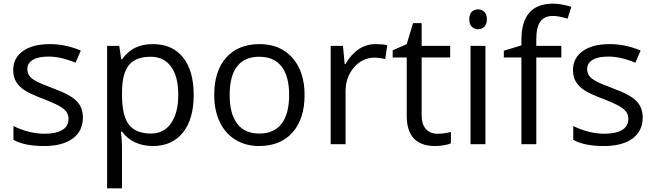

<svg xmlns="http://www.w3.org/2000/svg" viewBox="-20 -785 3564 1045"><path d="M431.2 -146Q431.2 -71.3 375.5 -30.8Q319.8 9.8 219.2 9.8Q112.8 9.8 53.2 -23.9V-99.1Q91.8 -79.6 136 -68.4Q180.2 -57.1 221.2 -57.1Q284.7 -57.1 318.8 -77.4Q353 -97.7 353 -139.2Q353 -170.4 325.9 -192.6Q298.8 -214.8 220.2 -245.1Q145.5 -272.9 114 -293.7Q82.5 -314.5 67.1 -340.8Q51.8 -367.2 51.8 -403.8Q51.8 -469.2 105 -507.1Q158.2 -544.9 251 -544.9Q337.4 -544.9 419.9 -509.8L391.1 -443.8Q310.5 -477.1 245.1 -477.1Q187.5 -477.1 158.2 -459Q128.9 -440.9 128.9 -409.2Q128.9 -387.7 139.9 -372.6Q150.9 -357.4 175.3 -343.8Q199.7 -330.1 269 -304.2Q364.3 -269.5 397.7 -234.4Q431.2 -199.2 431.2 -146Z M812 9.8Q759.8 9.8 716.6 -9.5Q673.3 -28.8 644 -68.8H638.2Q644 -22 644 20V240.2H563V-535.2H628.9L640.1 -461.9H644Q675.3 -505.9 716.8 -525.4Q758.3 -544.9 812 -544.9Q918.5 -544.9 976.3 -472.2Q1034.2 -399.4 1034.2 -268.1Q1034.2 -136.2 975.3 -63.2Q916.5 9.8 812 9.8ZM800.3 -476.1Q718.3 -476.1 681.6 -430.7Q645 -385.3 644 -286.1V-268.1Q644 -155.3 681.6 -106.7Q719.2 -58.1 802.2 -58.1Q871.6 -58.1 910.9 -114.3Q950.2 -170.4 950.2 -269Q950.2 -369.1 910.9 -422.6Q871.6 -476.1 800.3 -476.1Z M1637.7 -268.1Q1637.7 -137.2 1571.8 -63.7Q1505.9 9.8 1389.6 9.8Q1317.9 9.8 1262.2 -23.9Q1206.5 -57.6 1176.3 -120.6Q1146 -183.6 1146 -268.1Q1146 -398.9 1211.4 -471.9Q1276.9 -544.9 1393.1 -544.9Q1505.4 -544.9 1571.5 -470.2Q1637.7 -395.5 1637.7 -268.1ZM1230 -268.1Q1230 -165.5 1271 -111.8Q1312 -58.1 1391.6 -58.1Q1471.2 -58.1 1512.5 -111.6Q1553.7 -165 1553.7 -268.1Q1553.7 -370.1 1512.5 -423.1Q1471.2 -476.1 1390.6 -476.1Q1311 -476.1 1270.5 -423.8Q1230 -371.6 1230 -268.1Z M2023.9 -544.9Q2059.6 -544.9 2087.9 -539.1L2076.7 -463.9Q2043.5 -471.2 2018.1 -471.2Q1953.1 -471.2 1907 -418.5Q1860.8 -365.7 1860.8 -287.1V0H1779.8V-535.2H1846.7L1856 -436H1859.9Q1889.6 -488.3 1931.6 -516.6Q1973.6 -544.9 2023.9 -544.9Z M2360.8 -57.1Q2382.3 -57.1 2402.3 -60.3Q2422.4 -63.5 2434.1 -66.9V-4.9Q2420.9 1.5 2395.3 5.6Q2369.6 9.8 2349.1 9.8Q2193.8 9.8 2193.8 -153.8V-472.2H2117.2V-511.2L2193.8 -544.9L2228 -659.2H2274.9V-535.2H2430.2V-472.2H2274.9V-157.2Q2274.9 -108.9 2297.9 -83Q2320.8 -57.1 2360.8 -57.1Z M2622.1 0H2541V-535.2H2622.1ZM2534.2 -680.2Q2534.2 -708 2547.9 -720.9Q2561.5 -733.9 2582 -733.9Q2601.6 -733.9 2615.7 -720.7Q2629.9 -707.5 2629.9 -680.2Q2629.9 -652.8 2615.7 -639.4Q2601.6 -626 2582 -626Q2561.5 -626 2547.9 -639.4Q2534.2 -652.8 2534.2 -680.2Z M3035.2 -472.2H2898.9V0H2817.9V-472.2H2722.2V-508.8L2817.9 -538.1V-567.9Q2817.9 -765.1 2990.2 -765.1Q3032.7 -765.1 3089.8 -748L3068.8 -683.1Q3022 -698.2 2988.8 -698.2Q2942.9 -698.2 2920.9 -667.7Q2898.9 -637.2 2898.9 -569.8V-535.2H3035.2Z M3478 -146Q3478 -71.3 3422.4 -30.8Q3366.7 9.8 3266.1 9.8Q3159.7 9.8 3100.1 -23.9V-99.1Q3138.7 -79.6 3182.9 -68.4Q3227.1 -57.1 3268.1 -57.1Q3331.5 -57.1 3365.7 -77.4Q3399.9 -97.7 3399.9 -139.2Q3399.9 -170.4 3372.8 -192.6Q3345.7 -214.8 3267.1 -245.1Q3192.4 -272.9 3160.9 -293.7Q3129.4 -314.5 3114 -340.8Q3098.6 -367.2 3098.6 -403.8Q3098.6 -469.2 3151.9 -507.1Q3205.1 -544.9 3297.9 -544.9Q3384.3 -544.9 3466.8 -509.8L3438 -443.8Q3357.4 -477.1 3292 -477.1Q3234.4 -477.1 3205.1 -459Q3175.8 -440.9 3175.8 -409.2Q3175.8 -387.7 3186.8 -372.6Q3197.8 -357.4 3222.2 -343.8Q3246.6 -330.1 3315.9 -304.2Q3411.1 -269.5 3444.6 -234.4Q3478 -199.2 3478 -146Z"/></svg>

Font: f02265186
Style: Regular
Weight: 400
Foundry: Ascender Corporation
Version: Version 1.10